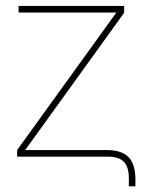

<svg xmlns="http://www.w3.org/2000/svg" viewBox="-20 -536 486 657"><path d="M420.9 101.6V74.2Q420.9 35.2 403.8 17.6Q386.7 0 348.6 0H38.6V-22.5L377.9 -492.7V-493.2H43.5V-515.6H404.8V-492.2L66.4 -22.9V-22.5H344.7Q396.5 -22.5 419.9 1.7Q443.4 25.9 443.4 78.1V101.6Z"/></svg>

Font: Inter Display Thin
Style: Regular
Weight: 100
Designer: Rasmus Andersson
Foundry: rsms
Version: Version 4.000;git-a52131595